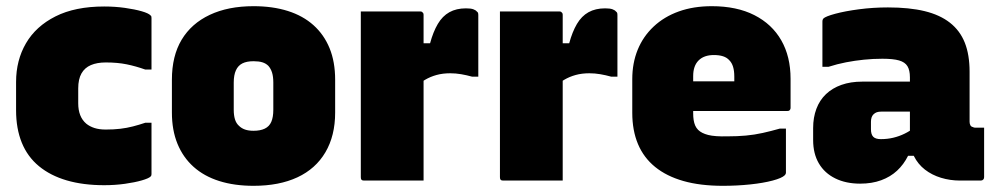

<svg xmlns="http://www.w3.org/2000/svg" viewBox="-20 -584 3220 621"><path d="M317 -563Q352 -563 384 -558.5Q416 -554 438.5 -547.5Q461 -541 467 -534Q469 -533 469.5 -530.5Q470 -528 470 -526Q470 -484 470 -442.5Q470 -401 470 -359H450Q419 -370 389.5 -376Q360 -382 322 -382Q294 -382 274 -373.5Q254 -365 243.5 -346.5Q233 -328 233 -298V-250Q233 -228 239.5 -211.5Q246 -195 259 -184Q270 -175 285.5 -170Q301 -165 322 -165Q348 -165 369 -167.5Q390 -170 409.5 -175Q429 -180 450 -187H470Q470 -146 470 -104.5Q470 -63 470 -21Q470 -19 469.5 -17Q469 -15 467 -13Q461 -7 438.5 -0.5Q416 6 384 10.5Q352 15 317 15Q249 15 196 -0.5Q143 -16 106 -46.5Q69 -77 50.5 -122.5Q32 -168 32 -227V-319Q32 -389 64 -444Q96 -499 159.5 -531Q223 -563 317 -563Z M800 -564Q862 -564 911 -548.5Q960 -533 994 -502.5Q1028 -472 1046 -428Q1064 -384 1064 -326V-220Q1064 -145 1032.5 -91.5Q1001 -38 942 -10.5Q883 17 800 17Q738 17 689 1.5Q640 -14 606 -44.5Q572 -75 554 -119Q536 -163 536 -220V-326Q536 -403 567.5 -455.5Q599 -508 658.5 -536Q718 -564 800 -564ZM800 -386Q778 -386 764 -379Q750 -372 743 -356.5Q736 -341 736 -317V-229Q736 -211 740 -198Q744 -185 753 -177Q761 -169 772.5 -165Q784 -161 800 -161Q822 -161 836.5 -168Q851 -175 857.5 -190Q864 -205 864 -229V-317Q864 -336 860 -349Q856 -362 848 -371Q840 -379 828.5 -382.5Q817 -386 800 -386Z M1323 -444H1371Q1381 -481 1396 -506.5Q1411 -532 1433.5 -544.5Q1456 -557 1487 -557Q1503 -557 1511 -554Q1519 -551 1522 -547Q1525 -545 1526 -542.5Q1527 -540 1527 -535Q1527 -528 1527 -504.5Q1527 -481 1527 -450Q1527 -419 1527 -388.5Q1527 -358 1527 -336H1507Q1489 -341 1471.5 -344Q1454 -347 1436 -347Q1412 -347 1392 -341.5Q1372 -336 1355 -326Q1338 -316 1323 -302ZM1350 0Q1324 0 1289 0Q1254 0 1219 0Q1184 0 1158 0Q1155 0 1153 -0.5Q1151 -1 1149.5 -2.5Q1148 -4 1147.5 -6Q1147 -8 1147 -11Q1147 -29 1147 -65.5Q1147 -102 1147 -149.5Q1147 -197 1147 -249.5Q1147 -302 1147 -353.5Q1147 -405 1147 -449Q1147 -476 1147 -501Q1147 -526 1147 -547Q1176 -547 1211.5 -547Q1247 -547 1281.5 -547Q1316 -547 1339 -547Q1343 -547 1345 -545.5Q1347 -544 1348.5 -542Q1350 -540 1350 -536Q1350 -482 1350 -428.5Q1350 -375 1350 -321.5Q1350 -268 1350 -214.5Q1350 -161 1350 -107.5Q1350 -54 1350 0Z M1773 -444H1821Q1831 -481 1846 -506.5Q1861 -532 1883.5 -544.5Q1906 -557 1937 -557Q1953 -557 1961 -554Q1969 -551 1972 -547Q1975 -545 1976 -542.5Q1977 -540 1977 -535Q1977 -528 1977 -504.5Q1977 -481 1977 -450Q1977 -419 1977 -388.5Q1977 -358 1977 -336H1957Q1939 -341 1921.5 -344Q1904 -347 1886 -347Q1862 -347 1842 -341.5Q1822 -336 1805 -326Q1788 -316 1773 -302ZM1800 0Q1774 0 1739 0Q1704 0 1669 0Q1634 0 1608 0Q1605 0 1603 -0.5Q1601 -1 1599.5 -2.5Q1598 -4 1597.5 -6Q1597 -8 1597 -11Q1597 -29 1597 -65.5Q1597 -102 1597 -149.5Q1597 -197 1597 -249.5Q1597 -302 1597 -353.5Q1597 -405 1597 -449Q1597 -476 1597 -501Q1597 -526 1597 -547Q1626 -547 1661.5 -547Q1697 -547 1731.5 -547Q1766 -547 1789 -547Q1793 -547 1795 -545.5Q1797 -544 1798.5 -542Q1800 -540 1800 -536Q1800 -482 1800 -428.5Q1800 -375 1800 -321.5Q1800 -268 1800 -214.5Q1800 -161 1800 -107.5Q1800 -54 1800 0Z M2282 -564Q2363 -564 2420 -535Q2477 -506 2507 -453.5Q2537 -401 2537 -329V-235Q2537 -232 2535.5 -229.5Q2534 -227 2532 -226Q2530 -225 2526 -225H2295Q2280 -225 2265.5 -225Q2251 -225 2237 -225H2178V-321H2355Q2355 -325 2355 -327.5Q2355 -330 2355 -336Q2355 -355 2351 -368Q2347 -381 2339 -389Q2331 -398 2318.5 -402Q2306 -406 2289 -406Q2257 -406 2239.5 -388.5Q2222 -371 2222 -338V-217Q2222 -206 2223.5 -196Q2225 -186 2228.5 -178Q2232 -170 2238 -164Q2249 -153 2270.5 -147.5Q2292 -142 2333 -143Q2365 -143 2392.5 -145.5Q2420 -148 2447 -154Q2474 -160 2502 -168H2522Q2522 -132 2522 -96.5Q2522 -61 2522 -25Q2522 -23 2521 -21Q2520 -19 2518 -17Q2509 -8 2479 0Q2449 8 2406.5 12.5Q2364 17 2318 17Q2245 17 2190.5 1.5Q2136 -14 2099 -44Q2062 -74 2043.5 -118Q2025 -162 2025 -219V-328Q2025 -380 2042.5 -423Q2060 -466 2094 -498Q2128 -530 2175.5 -547Q2223 -564 2282 -564Z M3116 -352Q3116 -332 3116 -312Q3116 -292 3116 -271.5Q3116 -251 3116 -230.5Q3116 -210 3116 -190Q3116 -184 3118.5 -179Q3121 -174 3127 -173Q3128 -172 3130 -171.5Q3132 -171 3135 -171Q3136 -171 3137 -171Q3138 -171 3140 -171H3163Q3163 -131 3163 -91Q3163 -51 3163 -11Q3163 -6 3160 -3Q3157 0 3152 0Q3147 0 3124.5 0Q3102 0 3085 0Q3053 0 3023.5 -9Q2994 -18 2971.5 -35.5Q2949 -53 2936 -79Q2923 -105 2923 -140Q2923 -173 2923 -206Q2923 -239 2923 -272Q2923 -283 2923 -293Q2923 -303 2923 -313.5Q2923 -324 2923 -334Q2923 -357 2915 -370Q2907 -383 2888 -388.5Q2869 -394 2834 -394Q2804 -394 2774.5 -391Q2745 -388 2716.5 -382.5Q2688 -377 2660 -368H2640Q2640 -405 2640 -441.5Q2640 -478 2640 -514Q2640 -518 2641 -520.5Q2642 -523 2643 -524Q2650 -531 2681.5 -539.5Q2713 -548 2758.5 -554Q2804 -560 2852 -560Q2921 -560 2970.5 -548Q3020 -536 3052.5 -510.5Q3085 -485 3100.5 -446Q3116 -407 3116 -352ZM2797 -166Q2797 -149 2804.5 -141.5Q2812 -134 2829 -134Q2850 -134 2869 -138.5Q2888 -143 2905.5 -151.5Q2923 -160 2940 -173L2949 -80H2917Q2903 -52 2881.5 -32Q2860 -12 2830 -1Q2800 10 2762 10Q2716 10 2681.5 -7Q2647 -24 2628.5 -55.5Q2610 -87 2610 -131V-170Q2610 -204 2620.5 -232Q2631 -260 2651.5 -279.5Q2672 -299 2701.5 -309.5Q2731 -320 2769 -320Q2807 -320 2842.5 -320Q2878 -320 2907.5 -320Q2937 -320 2960 -320Q2968 -320 2972 -310Q2976 -300 2977.5 -279Q2979 -258 2979 -223Q2954 -223 2929.5 -223Q2905 -223 2880 -223Q2855 -223 2831 -223Q2822 -223 2816 -221Q2810 -219 2805 -214Q2801 -210 2799 -204Q2797 -198 2797 -190Z"/></svg>

Font: Recursive Black
Style: Regular
Weight: 900
Version: Version 1.085